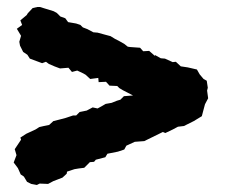

<svg xmlns="http://www.w3.org/2000/svg" viewBox="-20 -522 640 547"><path d="M564 -225 560 -210 555 -191 532 -177 504 -163 487 -161 472 -153 451 -143 444 -146 391 -120 364 -118 340 -107 334 -96 316 -90 286 -84 280 -74 253 -67 248 -61 236 -60 220 -44 204 -42 192 -40 171 -33 170 -27 158 -16 132 -6 117 2 93 1 85 5 69 2 57 -4 48 -19 39 -25 31 -43 19 -59 27 -80 22 -97 40 -124 38 -130 55 -141 81 -153 92 -160 105 -163 120 -166 132 -177 148 -181 167 -186 188 -193H197L207 -203L227 -207L244 -216L258 -213L269 -219L281 -226L298 -229L313 -235L323 -238L333 -248L359 -250L330 -265L320 -271L314 -277L292 -278L282 -289L261 -288L260 -300L237 -297L224 -309L217 -313L200 -321L185 -317L175 -329L151 -327L135 -333L119 -340L111 -346L100 -342L65 -355L58 -366L46 -374L37 -392L35 -403L40 -420L28 -440L43 -451L38 -464L56 -479L59 -484L73 -499L86 -502H94L133 -490L142 -485L152 -475L166 -470L174 -459L197 -455L209 -451L216 -444L229 -439L246 -430L258 -429L280 -423L295 -419L308 -411L318 -406L334 -397L344 -389L351 -388L379 -386L388 -376L405 -377L421 -363L422 -365L438 -356L450 -355L472 -345L481 -346L495 -333L515 -330L541 -324L549 -310L560 -297L569 -292L572 -272L570 -264L573 -242Z"/></svg>

Font: Winky Rough Black
Style: Regular
Weight: 900
Designer: Simon Atzbach
Foundry: typofactur
Version: Version 1.206; ttfautohint (v1.8.4.7-5d5b)